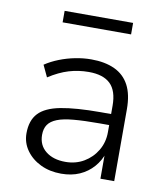

<svg xmlns="http://www.w3.org/2000/svg" viewBox="-79 -748 715 823"><g transform="rotate(10 278.5 -337.0)"><path d="M242 8Q192 8 152.5 -11Q113 -30 89.5 -63Q66 -96 66 -137Q66 -193 95.5 -224.5Q125 -256 190.5 -268.5Q256 -281 363 -281H421V-233H366Q300 -233 255 -229Q210 -225 183.5 -214.5Q157 -204 145 -186.5Q133 -169 133 -142Q133 -97 165.5 -71Q198 -45 251 -45Q296 -45 331.5 -66Q367 -87 388 -122.5Q409 -158 409 -202V-317Q409 -382 378 -412Q347 -442 284 -442Q239 -442 197.5 -429.5Q156 -417 111 -388L87 -439Q114 -457 147 -470Q180 -483 215.5 -490Q251 -497 285 -497Q345 -497 387 -477.5Q429 -458 450.5 -417.5Q472 -377 472 -313V0H412V-114H417Q406 -79 381.5 -51Q357 -23 322 -7.5Q287 8 242 8ZM136 -632V-682H434V-632Z"/></g></svg>

Font: Nunito Sans 10pt Light
Style: Regular
Weight: 300
Designer: Vernon Adams
Foundry: Vernon Adams
Version: Version 3.101;gftools[0.9.27]